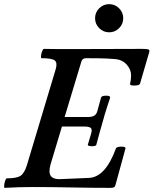

<svg xmlns="http://www.w3.org/2000/svg" viewBox="-30 -903 742 927"><path d="M-7 4Q-11 4 -10 -7.5Q-9 -19 -5 -30.5Q-1 -42 3 -42Q51 -42 69.5 -54.5Q88 -67 100 -106L239 -569Q248 -600 234.5 -611Q221 -622 171 -622Q167 -622 168 -633Q169 -644 173.5 -655.5Q178 -667 182 -667Q217 -666 253 -666Q289 -666 324 -666Q407 -666 490.5 -666.5Q574 -667 656 -667Q679 -667 686 -664.5Q693 -662 691 -653L646 -499Q644 -493 631.5 -491Q619 -489 608 -490.5Q597 -492 598 -498Q603 -520 603 -539Q603 -568 581 -592Q559 -616 522 -618Q486 -621 451 -621.5Q416 -622 386 -622Q367 -622 363 -606L282 -338H392Q414 -338 425 -344.5Q436 -351 440 -367L458 -432Q460 -438 470.5 -440Q481 -442 491.5 -440.5Q502 -439 502 -432Q493 -405 484 -377Q475 -349 467 -319Q459 -292 451 -263Q443 -234 435 -204Q434 -199 423 -197.5Q412 -196 402.5 -198Q393 -200 394 -204L410 -258Q416 -278 408.5 -285Q401 -292 379 -292H269L214 -109Q209 -91 209 -76Q209 -38 257 -38L399 -44Q479 -47 530 -187Q532 -192 543 -194Q554 -196 565 -194.5Q576 -193 576 -187L527 -8Q525 -1 520 1.5Q515 4 502 4Q406 4 312.5 2Q219 0 125 0Q92 0 59 1Q26 2 -7 4ZM497 -747Q469 -747 449 -767Q429 -787 429 -815Q429 -843 449 -863Q469 -883 497 -883Q525 -883 545 -863Q565 -843 565 -815Q565 -787 545 -767Q525 -747 497 -747Z"/></svg>

Font: Junicode
Style: Bold Italic
Weight: 700
Italic angle: -11°
Designer: Peter S. Baker
Version: Version 2.100; ttfautohint (v1.8.4)